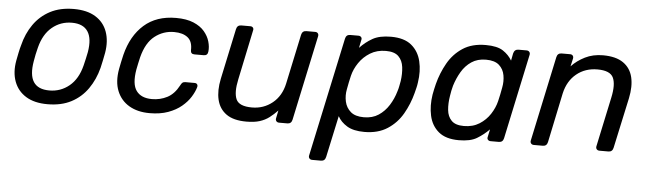

<svg xmlns="http://www.w3.org/2000/svg" viewBox="-46 -703 3604 1067"><g transform="rotate(5 1755.5 -170.0)"><path d="M227 10Q154 10 107 -19Q60 -48 41 -99.5Q22 -151 34 -217Q37 -233 42.5 -260Q48 -287 53 -303Q69 -369 105 -420.5Q141 -472 196.5 -501Q252 -530 328 -530Q402 -530 449 -501Q496 -472 514.5 -420.5Q533 -369 522 -303Q519 -287 513.5 -260Q508 -233 504 -217Q487 -151 451 -99.5Q415 -48 359.5 -19Q304 10 227 10ZM231 -67Q294 -67 342 -106.5Q390 -146 409 -222Q413 -237 418 -260Q423 -283 426 -298Q439 -374 413 -413.5Q387 -453 324 -453Q261 -453 213.5 -413.5Q166 -374 147 -298Q143 -283 138 -260Q133 -237 131 -222Q104 -67 231 -67Z M797 10Q730 10 683 -17.5Q636 -45 615 -96.5Q594 -148 607 -220Q610 -235 615 -260Q620 -285 624 -300Q651 -408 720 -469Q789 -530 898 -530Q957 -530 996 -513.5Q1035 -497 1057 -471Q1079 -445 1087.5 -415.5Q1096 -386 1093 -360Q1091 -337 1069 -337H1017Q996 -337 996 -358Q998 -407 970.5 -429Q943 -451 894 -451Q834 -451 786.5 -414Q739 -377 718 -295Q714 -279 710 -259.5Q706 -240 703 -225Q689 -143 716 -106Q743 -69 803 -69Q849 -69 888 -89Q927 -109 953 -158Q959 -170 964.5 -174.5Q970 -179 981 -179H1032Q1042 -179 1046.5 -172.5Q1051 -166 1048 -156Q1041 -131 1023 -102Q1005 -73 974.5 -47.5Q944 -22 900 -6Q856 10 797 10Z M1337 10Q1265 10 1225 -18.5Q1185 -47 1173 -97.5Q1161 -148 1175 -215L1235 -497Q1240 -520 1263 -520H1313Q1323 -520 1328 -513.5Q1333 -507 1330 -497L1272 -220Q1256 -146 1272.5 -108.5Q1289 -71 1361 -71Q1426 -71 1475 -110.5Q1524 -150 1539 -220L1598 -497Q1603 -520 1626 -520H1675Q1685 -520 1690 -513.5Q1695 -507 1693 -497L1592 -23Q1587 0 1565 0H1519Q1509 0 1503.5 -6.5Q1498 -13 1500 -23L1509 -67Q1487 -44 1464 -26.5Q1441 -9 1411 0.5Q1381 10 1337 10Z M1720 190Q1710 190 1704.5 183.5Q1699 177 1701 167L1843 -497Q1848 -520 1870 -520H1916Q1926 -520 1931.5 -513.5Q1937 -507 1934 -497L1925 -453Q1956 -486 1994.5 -508Q2033 -530 2097 -530Q2171 -530 2211.5 -496.5Q2252 -463 2265 -408Q2278 -353 2268 -290Q2266 -274 2262.5 -260Q2259 -246 2255 -230Q2239 -168 2207.5 -113Q2176 -58 2123.5 -24Q2071 10 1995 10Q1934 10 1898.5 -11.5Q1863 -33 1846 -65L1796 167Q1791 190 1769 190ZM1985 -71Q2033 -71 2067 -93.5Q2101 -116 2124 -152.5Q2147 -189 2159 -231Q2164 -246 2166.5 -260Q2169 -274 2172 -289Q2178 -331 2173.5 -367.5Q2169 -404 2146.5 -426.5Q2124 -449 2076 -449Q2026 -449 1988.5 -426Q1951 -403 1927 -367.5Q1903 -332 1894 -295Q1890 -279 1885.5 -257Q1881 -235 1878 -218Q1871 -183 1878.5 -149Q1886 -115 1911.5 -93Q1937 -71 1985 -71Z M2522 10Q2449 10 2409 -23.5Q2369 -57 2357 -112Q2345 -167 2355 -230Q2358 -246 2361 -260Q2364 -274 2368 -290Q2384 -352 2415 -407Q2446 -462 2497.5 -496Q2549 -530 2626 -530Q2690 -530 2722.5 -508.5Q2755 -487 2773 -456L2781 -497Q2787 -520 2809 -520H2854Q2864 -520 2869.5 -513.5Q2875 -507 2873 -497L2772 -23Q2767 0 2745 0H2699Q2689 0 2683.5 -6.5Q2678 -13 2681 -23L2690 -65Q2658 -33 2622 -11.5Q2586 10 2522 10ZM2543 -71Q2593 -71 2629.5 -94Q2666 -117 2689 -152.5Q2712 -188 2721 -225Q2725 -241 2729.5 -263Q2734 -285 2737 -302Q2744 -337 2738 -371Q2732 -405 2707.5 -427Q2683 -449 2634 -449Q2587 -449 2553.5 -426.5Q2520 -404 2498.5 -367.5Q2477 -331 2464 -289Q2460 -274 2457 -260Q2454 -246 2452 -231Q2445 -189 2448.5 -152.5Q2452 -116 2474 -93.5Q2496 -71 2543 -71Z M2940 0Q2930 0 2924.5 -6.5Q2919 -13 2921 -23L3022 -497Q3027 -520 3050 -520H3097Q3107 -520 3112 -513.5Q3117 -507 3115 -497L3105 -453Q3136 -486 3180 -508Q3224 -530 3280 -530Q3352 -530 3393 -501.5Q3434 -473 3446 -422.5Q3458 -372 3444 -305L3383 -23Q3378 0 3356 0H3306Q3296 0 3290.5 -6.5Q3285 -13 3287 -23L3346 -300Q3362 -374 3344.5 -411.5Q3327 -449 3256 -449Q3188 -449 3139.5 -409.5Q3091 -370 3075 -300L3017 -23Q3012 0 2990 0Z"/></g></svg>

Font: Lubike
Style: Italic
Weight: 400
Italic angle: -12°
Foundry: Honoka55
Version: Version 1.000;July 22, 2022;FontCreator 14.0.0.2862 64-bit